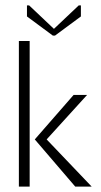

<svg xmlns="http://www.w3.org/2000/svg" viewBox="-20 -692 375 712"><path d="M176 -560 80 -631V-672H88L180 -585L272 -672H280V-631L184 -560ZM320 0H259L109 -175L253 -340H303L153 -175ZM50 0V-540H90V0Z"/></svg>

Font: Glametrix
Style: Light
Weight: 300
Designer: gluk
Foundry: gluk
Version: Version 0.40